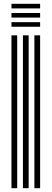

<svg xmlns="http://www.w3.org/2000/svg" viewBox="-20 -985 270 1005"><path d="M160 0V-800H190V0ZM40 0V-800H70V0ZM100 0V-800H130V0ZM40 -941V-965H190V-941ZM40 -893V-917H190V-893ZM40 -845V-869H190V-845Z"/></svg>

Font: Big Shoulders Inline Display Black
Style: Regular
Weight: 900
Designer: Patric King
Foundry: XO Type Co
Version: Version 1.000